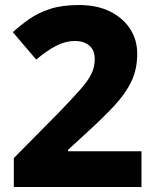

<svg xmlns="http://www.w3.org/2000/svg" viewBox="-20 -744 618 764"><path d="M543 0H35V-115L212 -294Q266 -350 298 -386Q330 -422 343.5 -449.5Q357 -477 357 -508Q357 -545 335 -563Q313 -581 278 -581Q241 -581 204 -562Q167 -543 124 -507L31 -616Q62 -644 97 -668.5Q132 -693 179.5 -708.5Q227 -724 294 -724Q366 -724 417.5 -698.5Q469 -673 497.5 -629.5Q526 -586 526 -530Q526 -469 503 -420.5Q480 -372 435 -323.5Q390 -275 325 -216L251 -148V-142H543Z"/></svg>

Font: Noto Sans ExtraBold
Style: Regular
Weight: 800
Designer: Monotype Design Team
Foundry: Monotype Imaging Inc.
Version: Version 2.007